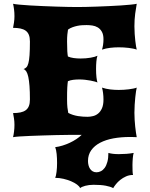

<svg xmlns="http://www.w3.org/2000/svg" viewBox="-20 -723 789 1012"><path d="M48.8 0Q51.8 -12.2 54 -29.5Q56.2 -46.9 56.2 -65.4Q56.2 -82.5 53.7 -98.9Q51.3 -115.2 48.8 -127Q70.8 -127 87.4 -130.4Q104 -133.8 115.2 -141.8Q126.5 -149.9 132.1 -163.8Q137.7 -177.7 137.7 -198.7Q137.7 -239.7 135.5 -269Q133.3 -298.3 129.2 -317.4Q125 -336.4 118.7 -346.4Q112.3 -356.4 104 -358.9Q112.8 -361.8 119.1 -368.2Q125.5 -374.5 129.6 -389.9Q133.8 -405.3 135.7 -432.4Q137.7 -459.5 137.7 -504.4Q137.7 -525.4 132.1 -539.3Q126.5 -553.2 115.2 -561.3Q104 -569.3 87.4 -572.8Q70.8 -576.2 48.8 -576.2Q51.3 -587.9 53.7 -604.2Q56.2 -620.6 56.2 -637.7Q56.2 -656.2 54 -673.6Q51.8 -690.9 48.8 -703.1Q58.6 -700.7 82.5 -698.5Q106.4 -696.3 138.2 -694.3Q169.9 -692.4 206.1 -690.9Q242.2 -689.5 276.6 -688.2Q311 -687 340.1 -686.5Q369.1 -686 386.7 -686Q404.3 -686 431.6 -686.5Q459 -687 490.5 -688.2Q522 -689.5 555.2 -690.9Q588.4 -692.4 617.4 -694.3Q646.5 -696.3 668.7 -698.5Q690.9 -700.7 700.7 -703.1Q696.8 -682.6 692.6 -651.1Q688.5 -619.6 688.5 -584.5Q688.5 -564 689.9 -544.2Q691.4 -524.4 693.1 -508.1Q694.8 -491.7 697 -479.5Q699.2 -467.3 700.7 -461.4Q693.4 -464.4 682.4 -466.6Q671.4 -468.8 658.4 -470.5Q645.5 -472.2 631.8 -472.9Q618.2 -473.6 605.5 -473.6Q583 -473.6 560.5 -470.9Q538.1 -468.3 517.6 -461.4Q521 -471.7 523.2 -486.3Q525.4 -501 525.4 -516.1Q525.4 -541 516.8 -555.9Q508.3 -570.8 495.1 -578.6Q481.9 -586.4 466.3 -588.6Q450.7 -590.8 436.5 -590.8Q425.3 -590.8 412.8 -590.1Q400.4 -589.4 387.5 -586.7Q374.5 -584 361.8 -579.3Q349.1 -574.7 338.4 -566.9Q336.4 -555.7 335 -541Q333.5 -526.4 333.5 -504.4Q333.5 -471.7 334.7 -453.4Q335.9 -435.1 337.9 -425.3Q351.1 -419.4 368.7 -417Q386.2 -414.6 404.8 -414.6Q432.6 -414.6 457.5 -418.9Q482.4 -423.3 493.7 -429.2Q489.7 -418.5 488 -399.4Q486.3 -380.4 486.3 -359.4Q486.3 -347.7 486.8 -336.2Q487.3 -324.7 488.5 -315.2Q489.7 -305.7 491 -298.6Q492.2 -291.5 493.7 -288.1Q489.3 -290.5 479.5 -293.2Q469.7 -295.9 456.8 -298.3Q443.8 -300.8 428.5 -302.5Q413.1 -304.2 397 -304.2Q380.4 -304.2 365.2 -302.2Q350.1 -300.3 337.9 -294.9Q336.9 -289.1 336.2 -281.5Q335.4 -273.9 334.7 -262.5Q334 -251 333.7 -235.4Q333.5 -219.7 333.5 -198.7Q333.5 -172.4 335.4 -156Q337.4 -139.6 339.8 -127.9Q351.6 -121.6 364.7 -117.4Q377.9 -113.3 391.4 -111.1Q404.8 -108.9 417.5 -108.2Q430.2 -107.4 441.4 -107.4Q455.6 -107.4 470.5 -111.1Q485.4 -114.7 497.6 -124.8Q509.8 -134.8 517.6 -152.6Q525.4 -170.4 525.4 -198.2Q525.4 -215.8 523.2 -232.9Q521 -250 517.6 -261.2Q538.1 -254.4 560.5 -251.7Q583 -249 605.5 -249Q618.2 -249 631.8 -249.8Q645.5 -250.5 658.4 -252.2Q671.4 -253.9 682.4 -256.1Q693.4 -258.3 700.7 -261.2Q699.2 -254.9 697 -241.7Q694.8 -228.5 693.1 -210.7Q691.4 -192.9 689.9 -171.6Q688.5 -150.4 688.5 -128.4Q688.5 -109.4 689.7 -91.1Q690.9 -72.8 692.6 -56.2Q694.3 -39.6 696.5 -25.1Q698.7 -10.7 700.7 0Q691.4 -0.5 682.6 -0.7Q673.8 -1 665 -1Q618.2 -1 577.9 6.3Q537.6 13.7 507.8 29.3Q478 44.9 460.9 68.8Q443.8 92.8 443.8 125.5Q443.8 137.2 446.5 147.9Q449.2 158.7 454.8 167Q460.4 175.3 468.8 180.2Q477.1 185.1 488.8 185.1Q500.5 185.1 511.7 179.4Q522.9 173.8 531.7 161.9Q540.5 149.9 545.9 130.4Q551.3 110.8 551.3 83Q573.2 89.4 606 89.4Q626.5 89.4 646.2 87.9Q666 86.4 684.6 83Q683.1 86.9 681.9 94.2Q680.7 101.6 679.9 110.6Q679.2 119.6 678.7 129.2Q678.2 138.7 678.2 146.5Q678.2 163.6 678.7 178Q679.2 192.4 681.2 199.2Q661.1 199.2 644.3 206.8Q627.4 214.4 614 225.1Q600.6 235.8 591.1 247.8Q581.5 259.8 576.7 268.6Q563 260.7 537.6 255.9Q512.2 251 472.7 251Q460.9 251 450 252.4Q439 253.9 429.4 256.3Q419.9 258.8 412.8 262Q405.8 265.1 402.3 268.6Q398.9 259.3 386 249.8Q373 240.2 354.7 232.4Q336.4 224.6 314.5 219.5Q292.5 214.4 271 214.4Q275.4 204.6 278.1 182.9Q280.8 161.1 280.8 136.2Q280.8 110.8 278.6 88.6Q276.4 66.4 271 52.7Q290 50.3 309.8 44.2Q329.6 38.1 347.9 29.5Q366.2 21 382.3 10.3Q398.4 -0.5 410.6 -12.2H386.7Q369.1 -12.2 340.1 -12Q311 -11.7 276.6 -11Q242.2 -10.3 206.1 -9Q169.9 -7.8 138.2 -6.6Q106.4 -5.4 82.5 -3.7Q58.6 -2 48.8 0Z"/></svg>

Font: Arbutus
Style: Regular
Weight: 400
Designer: Karolina Lach
Foundry: Sorkin Type Co.
Version: Version 1.003